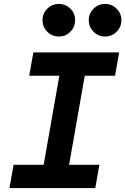

<svg xmlns="http://www.w3.org/2000/svg" viewBox="-20 -961 640 981"><path d="M28.3 0 49.3 -119.1H203.1L283.2 -574.2H129.4L150.4 -693.4H588.9L567.9 -574.2H413.1L333 -119.1H487.8L466.8 0ZM280.8 -774.4Q246.1 -774.4 221.7 -798.8Q197.3 -823.2 197.3 -857.9Q197.3 -892.6 221.7 -916.7Q246.1 -940.9 280.8 -940.9Q315.4 -940.9 339.6 -916.7Q363.8 -892.6 363.8 -857.9Q363.8 -823.2 339.6 -798.8Q315.4 -774.4 280.8 -774.4ZM516.6 -774.4Q482.4 -774.4 458 -798.8Q433.6 -823.2 433.6 -857.9Q433.6 -892.6 458 -916.7Q482.4 -940.9 516.6 -940.9Q551.3 -940.9 575.7 -916.7Q600.1 -892.6 600.1 -857.9Q600.1 -823.2 575.7 -798.8Q551.3 -774.4 516.6 -774.4Z"/></svg>

Font: Cascadia Code PL
Style: Bold Italic
Weight: 700
Italic angle: -10°
Monospace: yes
Designer: Aaron Bell
Foundry: Saja Typeworks
Version: Version 2404.023; ttfautohint (v1.8.4)